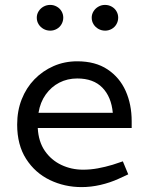

<svg xmlns="http://www.w3.org/2000/svg" viewBox="-20 -756 599 783"><path d="M313 7Q243 7 183 -22Q123 -51 86.5 -108Q50 -165 50 -248Q50 -304 68.5 -351Q87 -398 120.5 -432.5Q154 -467 198.5 -486.5Q243 -506 295 -506Q369 -506 418.5 -473Q468 -440 492.5 -385Q517 -330 517 -262V-234H134Q137 -178 163 -140.5Q189 -103 230 -83.5Q271 -64 319 -64Q349 -64 379 -69.5Q409 -75 439 -84L481 -98L503 -45L464 -27Q429 -11 390 -2Q351 7 313 7ZM137 -296H440Q434 -361 397.5 -398.5Q361 -436 295 -436Q255 -436 222 -419Q189 -402 166.5 -370.5Q144 -339 137 -296ZM185 -631Q170 -631 157.5 -638Q145 -645 137.5 -657Q130 -669 130 -684Q130 -698 137.5 -710Q145 -722 157.5 -729Q170 -736 185 -736Q199 -736 211.5 -729Q224 -722 231 -710Q238 -698 238 -684Q238 -670 231 -657.5Q224 -645 211.5 -638Q199 -631 185 -631ZM409 -631Q394 -631 381.5 -638Q369 -645 361.5 -657Q354 -669 354 -684Q354 -698 361.5 -710Q369 -722 381.5 -729Q394 -736 408 -736Q423 -736 435.5 -729Q448 -722 455 -710Q462 -698 462 -684Q462 -670 455 -657.5Q448 -645 435.5 -638Q423 -631 409 -631Z"/></svg>

Font: REM Light
Style: Regular
Weight: 300
Designer: Octavio Pardo
Foundry: Ashler Design
Version: Version 1.005;gftools[0.9.28]